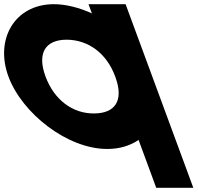

<svg xmlns="http://www.w3.org/2000/svg" viewBox="-173 -648 946 919"><path d="M-132.7 -282C-198 -459 -104.3 -627 83.9 -628C142.6 -628 205.8 -611.6 266.9 -583.9L250.7 -628H428.2L459.5 -543L554.5 -285.5L555.8 -282L721 166L752.3 251H574.8L543.5 166L490.3 21.9C449.8 49.3 398.7 65.3 339.5 65C149.7 65 -67.5 -105 -132.7 -282ZM44.8 -282C86.4 -169 175.9 -104 276.8 -105C377.4 -105 420 -165.8 380.4 -276.1L378.3 -282C337 -394 249.3 -457 146.6 -458C44.2 -458 3.5 -394 44.8 -282Z"/></svg>

Font: Nordica Plus
Style: NordicaClassicBkExtOpObl
Weight: 900
Version: Version 1.01